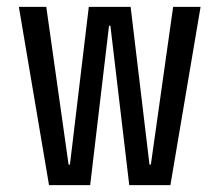

<svg xmlns="http://www.w3.org/2000/svg" viewBox="-20 -540 640 560"><path d="M123 0 35 -520H115L180 -60H184L239 -520H361L416 -60H420L485 -520H565L477 0H357L302 -465H298L243 0Z"/></svg>

Font: M PLUS Code Latin Expanded
Style: Regular
Weight: 400
Width: 7
Designer: Coji Morishita
Foundry: UNDERFOREST DESIGN
Version: Version 1.002; ttfautohint (v1.8.3)